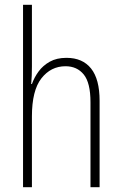

<svg xmlns="http://www.w3.org/2000/svg" viewBox="-20 -780 507 800"><path d="M113 -503Q113 -462 110 -430H113Q123 -458 141 -482.5Q159 -507 187.5 -523Q216 -539 257 -539Q324 -539 359.5 -494.5Q395 -450 395 -360V0H357V-354Q357 -435 329 -469.5Q301 -504 253 -504Q192 -504 152.5 -453.5Q113 -403 113 -295V0H76V-760H113Z"/></svg>

Font: Noto Sans Gujarati UI Condensed ExtraLight
Style: Regular
Weight: 200
Width: 3
Designer: Jelle Bosma - Monotype Design Team, Universal Thirst
Foundry: Monotype Imaging Inc.
Version: Version 2.106; ttfautohint (v1.8.4.7-5d5b)